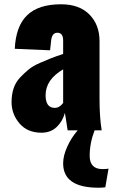

<svg xmlns="http://www.w3.org/2000/svg" viewBox="-20 -609 531 897"><path d="M174 11Q108 11 71 -32.5Q34 -76 34 -132Q34 -167 43.5 -196Q53 -225 74 -247Q95 -269 114.5 -285Q134 -301 167.5 -315.5Q201 -330 220 -337.5Q239 -345 275 -357V-420Q275 -456 248 -456Q223 -456 219 -420L214 -374L49 -381Q54 -487 107 -538Q160 -589 265 -589Q351 -589 398 -541Q445 -493 445 -417V-146Q445 -62 455 0H422Q399 59 399 119Q399 181 459 181Q473 181 487 179L472 266Q458 268 440 268Q275 268 275 154Q275 118 294.5 75.5Q314 33 343 0H296Q284 -80 283 -81Q272 -41 244 -15Q216 11 174 11ZM236 -105Q258 -105 275 -128V-285Q193 -237 193 -164Q193 -105 236 -105Z"/></svg>

Font: Oswald Heavy
Style: Regular
Weight: 400
Designer: Vernon Adams
Foundry: Vernon Adams
Version: Version 4.101